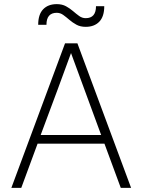

<svg xmlns="http://www.w3.org/2000/svg" viewBox="-20 -910 690 930"><path d="M486 -214H162L83 0H35L295 -700H355L615 0H565ZM177 -256H470L324 -653L259 -476ZM395 -780Q369 -780 350 -790.5Q331 -801 316 -814Q301 -827 286.5 -837.5Q272 -848 255 -848Q205 -848 205 -790H165Q165 -840 189 -865Q213 -890 255 -890Q281 -890 300 -879.5Q319 -869 334 -856Q349 -843 363.5 -832.5Q378 -822 395 -822Q445 -822 445 -880H485Q485 -830 461 -805Q437 -780 395 -780Z"/></svg>

Font: Retni Sans Light
Style: Regular
Weight: 300
Designer: Vitaly Kuzmin
Foundry: ParaType Ltd.
Version: Version 1.00;March 2, 2019;FontCreator 11.5.0.2425 64-bit; t